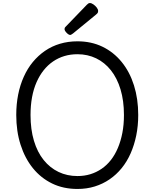

<svg xmlns="http://www.w3.org/2000/svg" viewBox="-20 -1225 1016 1264"><path d="M490 19Q397 19 323 -17Q249 -53 196.5 -118Q144 -183 115.5 -272Q87 -361 87 -468Q87 -539 99.5 -602Q112 -665 136.5 -719.5Q161 -774 196 -816.5Q231 -859 276 -890Q321 -921 375 -937Q429 -953 490 -953Q581 -953 654.5 -917.5Q728 -882 781 -817Q834 -752 862 -663Q890 -574 890 -468Q890 -397 877 -333.5Q864 -270 840 -215.5Q816 -161 781 -118Q746 -75 701.5 -44.5Q657 -14 604 2.5Q551 19 490 19ZM490 -66Q535 -66 574.5 -78Q614 -90 648.5 -113.5Q683 -137 710 -171.5Q737 -206 756 -251Q775 -296 785.5 -350Q796 -404 796 -468Q796 -562 773.5 -636.5Q751 -711 710 -762.5Q669 -814 613 -841Q557 -868 490 -868Q444 -868 404 -856Q364 -844 329.5 -820.5Q295 -797 267.5 -762.5Q240 -728 220.5 -683.5Q201 -639 191 -585Q181 -531 181 -468Q181 -373 203.5 -298Q226 -223 267.5 -171.5Q309 -120 365.5 -93Q422 -66 490 -66ZM442 -995Q432 -995 418.5 -1009Q405 -1023 405 -1033Q405 -1037 406 -1040.5Q407 -1044 413 -1050L552 -1194Q557 -1199 561.5 -1202Q566 -1205 572 -1205Q582 -1205 595 -1196Q608 -1187 617 -1175Q626 -1163 626 -1153Q626 -1146 623.5 -1141Q621 -1136 611 -1128L461 -1005Q455 -1001 450.5 -998Q446 -995 442 -995Z"/></svg>

Font: Playwrite US Modern
Style: Regular
Weight: 400
Designer: Veronika Burian, José Scaglione
Foundry: TypeTogether
Version: Version 1.002